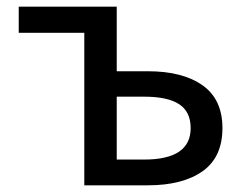

<svg xmlns="http://www.w3.org/2000/svg" viewBox="-20 -554 738 574"><path d="M232 -456H36V-534H329V-341H422Q526 -341 585.5 -299Q645 -257 645 -171Q645 -84 585.5 -42Q526 0 422 0H232ZM550 -171Q550 -220 515.5 -242.5Q481 -265 411 -265H329V-77H411Q550 -77 550 -171Z"/></svg>

Font: Nebula Sans Medium
Style: Regular
Weight: 500
Designer: Paul D. Hunt for Adobe (as Source Sans)
Foundry: Nebula Entertainment & Broadcasting LLC
Version: Version 1.010